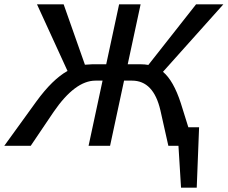

<svg xmlns="http://www.w3.org/2000/svg" viewBox="-31 -678 1059 893"><path d="M810 -198 845 -86H895L884 195H811L799 0H752L715 -165Q683 -303 583 -303H546L481 0H381L446 -303H413Q318 -303 218 -157L112 0H-11L138 -206Q213 -309 283 -348L141 -658H265L364 -377Q386 -379 397 -379H463L523 -658H623L563 -379H625Q642 -379 659 -376L881 -658H1008L727 -344Q776 -303 810 -198Z"/></svg>

Font: EauTestInfant Semibold
Style: Italic
Weight: 600
Italic angle: -12°
Designer: Christian Thalmann (Catharsis Fonts)
Version: Version 0.001;PS 000.001;hotconv 1.0.88;makeotf.lib2.5.64775